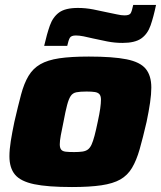

<svg xmlns="http://www.w3.org/2000/svg" viewBox="-20 -746 649 774"><path d="M270 8Q172 8 117.5 -3.5Q63 -15 40.5 -42Q18 -69 18 -116Q18 -143 23.5 -177.5Q29 -212 38 -255Q53 -320 65 -365Q77 -410 95 -440Q113 -470 142.5 -487Q172 -504 219 -511Q266 -518 338 -518Q435 -518 490 -507Q545 -496 567.5 -468.5Q590 -441 590 -393Q590 -367 585 -332.5Q580 -298 571 -255Q556 -190 543 -144.5Q530 -99 512 -69Q494 -39 465 -22.5Q436 -6 388.5 1Q341 8 270 8ZM279 -133Q299 -133 312.5 -135Q326 -137 334.5 -143.5Q343 -150 349 -163Q355 -176 361 -198.5Q367 -221 374 -255Q381 -287 384 -308.5Q387 -330 387 -344Q387 -359 381 -366Q375 -373 362.5 -375Q350 -377 329 -377Q303 -377 288 -374Q273 -371 265 -359Q257 -347 250.5 -322.5Q244 -298 236 -255Q229 -222 225 -200Q221 -178 221 -164Q221 -150 226.5 -143Q232 -136 245 -134.5Q258 -133 279 -133ZM158 -561Q169 -609 181 -643Q193 -677 218 -695.5Q243 -714 294 -714Q325 -714 356 -708Q387 -702 413 -696Q434 -692 451.5 -688Q469 -684 482 -684Q502 -684 507 -693Q512 -702 517 -726H609Q599 -678 587 -643.5Q575 -609 549.5 -591Q524 -573 474 -573Q442 -573 412 -579Q382 -585 355 -591Q335 -596 317 -599.5Q299 -603 286 -603Q267 -603 261.5 -593.5Q256 -584 251 -561Z"/></svg>

Font: Saira SemiExpanded ExtraBold
Style: Italic
Weight: 800
Width: 6
Italic angle: -12°
Designer: Hector Gatti with collaboration of the Omnibus-Type team
Foundry: Omnibus-Type
Version: Version 1.101